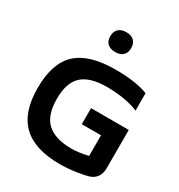

<svg xmlns="http://www.w3.org/2000/svg" viewBox="-212 -1055 1119 1203"><g transform="rotate(30 347.5 -453.5)"><path d="M644 -519Q603.5 -537.1 543.2 -547.6Q482.9 -558.1 416 -558.1Q293.5 -558.1 236.8 -506.1Q180.2 -454.1 180.2 -336.9Q180.2 -219.2 238 -165.5Q295.9 -111.8 416 -111.8Q467.8 -111.8 534.2 -127.9V-276.9H395V-393.1H668V-113.8Q668 -77.1 650.1 -52.2Q632.3 -27.3 600.1 -17.1Q574.2 -9.3 516.6 -0.2Q459 8.8 399.9 8.8Q219.2 8.8 130.6 -75.4Q42 -159.7 42 -335.9Q42 -515.6 130.4 -597.4Q218.8 -679.2 407.2 -679.2Q557.1 -679.2 644 -645ZM273.9 -841.8V-845.2Q273.9 -878.4 293.5 -897.2Q313 -916 350.1 -916Q385.7 -916 405.3 -897.2Q424.8 -878.4 424.8 -845.2V-841.8Q424.8 -810.1 405.3 -791.5Q385.7 -772.9 350.1 -772.9Q313.5 -772.9 293.7 -791.3Q273.9 -809.6 273.9 -841.8Z"/></g></svg>

Font: LT Wave Text Bold
Style: Regular
Weight: 700
Designer: Daniel Lyons
Version: Version 2.5 (Glyphs App)